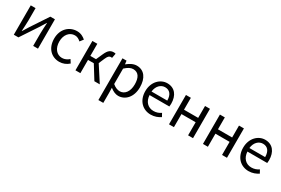

<svg xmlns="http://www.w3.org/2000/svg" viewBox="90 -1702 4501 3075"><g transform="rotate(30 2340.0 -164.0)"><path d="M92 0H177L383 -311C403 -344 434 -394 455 -428H459C455 -357 450 -284 450 -227V0H539V-543H454L248 -232C228 -199 197 -149 176 -116H172C175 -186 181 -259 181 -316V-543H92Z M937 13C1002 13 1064 -12 1112 -56L1073 -117C1039 -86 995 -63 945 -63C845 -63 777 -146 777 -271C777 -396 849 -481 947 -481C991 -481 1024 -461 1056 -432L1103 -493C1064 -527 1015 -557 944 -557C805 -557 682 -452 682 -271C682 -91 793 13 937 13Z M1497 -286 1543 -393C1571 -458 1593 -468 1622 -468C1630 -468 1634 -467 1640 -465L1656 -551C1648 -554 1636 -557 1624 -557C1565 -557 1524 -536 1482 -440L1428 -319H1323V-543H1232V0H1323V-245H1430L1582 0H1682Z M1788 229H1879V45L1877 -50C1926 -10 1978 13 2027 13C2152 13 2263 -94 2263 -280C2263 -447 2187 -557 2047 -557C1984 -557 1923 -521 1874 -481H1871L1863 -543H1788ZM2012 -63C1976 -63 1928 -78 1879 -120V-405C1932 -454 1979 -480 2025 -480C2128 -480 2168 -399 2168 -279C2168 -144 2102 -63 2012 -63Z M2627 13C2701 13 2759 -12 2807 -43L2774 -103C2734 -76 2691 -60 2638 -60C2535 -60 2464 -134 2458 -250H2824C2826 -263 2828 -282 2828 -302C2828 -457 2750 -557 2612 -557C2486 -557 2367 -447 2367 -271C2367 -92 2483 13 2627 13ZM2457 -315C2468 -422 2536 -484 2613 -484C2698 -484 2748 -425 2748 -315Z M2962 0H3053V-242H3315V0H3406V-543H3315V-323H3053V-543H2962Z M3590 0H3681V-242H3943V0H4034V-543H3943V-323H3681V-543H3590Z M4437 13C4511 13 4569 -12 4617 -43L4584 -103C4544 -76 4501 -60 4448 -60C4345 -60 4274 -134 4268 -250H4634C4636 -263 4638 -282 4638 -302C4638 -457 4560 -557 4422 -557C4296 -557 4177 -447 4177 -271C4177 -92 4293 13 4437 13ZM4267 -315C4278 -422 4346 -484 4423 -484C4508 -484 4558 -425 4558 -315Z"/></g></svg>

Font: Noto Sans T Chinese Regular
Style: Regular
Weight: 400
Designer: Ryoko NISHIZUKA (kana & ideographs); Paul D. Hunt (Latin, Greek & Cyrillic); Wenlong ZHANG (bopomofo); Sandoll Communica
Foundry: Adobe Systems Incorporated
Version: Version 1.000;PS 1;hotconv 1.0.78;makeotf.lib2.5.61930